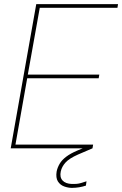

<svg xmlns="http://www.w3.org/2000/svg" viewBox="-20 -720 593 932"><path d="M32 0 156 -700H553L550 -682H173L115 -358H462L459 -340H112L55 -18H432L429 0ZM329 192Q311 192 291.5 185Q272 178 261 160.5Q250 143 255 112Q259 93 269.5 75Q280 57 301 41Q322 25 355 11L420 -16L429 0L359 30Q316 49 298 69Q280 89 275 112Q269 140 283.5 156Q298 172 329 173Q352 174 369 169.5Q386 165 400 160L397 181Q382 186 364.5 189Q347 192 329 192Z"/></svg>

Font: DM Sans 9pt Thin
Style: Italic
Weight: 250
Italic angle: -10°
Version: Version 4.004;gftools[0.9.30]